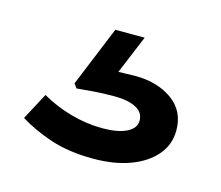

<svg xmlns="http://www.w3.org/2000/svg" viewBox="-56 -102 494 429"><g transform="rotate(15 191.5 112.5)"><path d="M190 258Q133 258 91 244Q49 230 17 210L50 148Q81 166 118 176.5Q155 187 192 187Q227 187 247.5 177Q268 167 268 149Q268 130 249.5 120.5Q231 111 200 111Q175 111 154.5 112.5Q134 114 113 116L106 106L163 -33H231L194 56Q203 56 213.5 55.5Q224 55 233 55Q284 55 318.5 79.5Q353 104 353 149Q353 182 332 206.5Q311 231 274.5 244.5Q238 258 190 258Z"/></g></svg>

Font: BioRhyme SemiExpanded
Style: Bold
Weight: 700
Width: 6
Designer: Aoife Mooney
Foundry: Aoife Mooney Type
Version: Version 1.600;gftools[0.9.33]